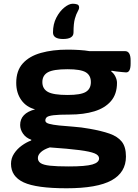

<svg xmlns="http://www.w3.org/2000/svg" viewBox="-20 -797 740 1029"><path d="M337 212Q175 212 107 180.5Q39 149 39 81Q39 51 55.5 26Q72 1 97 -17Q122 -35 147 -44L148 -48Q119 -58 103.5 -80.5Q88 -103 88 -127Q88 -190 168 -211Q121 -223 94 -261Q67 -299 67 -353Q67 -418 102 -457Q137 -496 199.5 -513.5Q262 -531 342 -531Q373 -531 405 -529Q437 -527 459 -523H650Q680 -523 680 -473V-456Q680 -409 656 -409Q653 -409 637 -410.5Q621 -412 603.5 -414Q586 -416 578 -418L576 -414Q590 -404 598.5 -386.5Q607 -369 607 -353Q607 -293 575 -255.5Q543 -218 486 -200.5Q429 -183 353 -183Q295 -183 267 -179.5Q239 -176 231 -169Q223 -162 223 -151Q223 -139 243 -133.5Q263 -128 297 -124.5Q331 -121 373.5 -118Q416 -115 460 -107Q523 -96 566.5 -81Q610 -66 632.5 -38Q655 -10 655 42Q655 127 578 169.5Q501 212 337 212ZM342 -288Q413 -288 440 -304.5Q467 -321 467 -357Q467 -393 440 -409.5Q413 -426 342 -426Q266 -426 236.5 -409.5Q207 -393 207 -357Q207 -321 236.5 -304.5Q266 -288 342 -288ZM348 95Q439 95 475 84.5Q511 74 511 52Q511 35 487 25Q463 15 405.5 7.5Q348 0 247 -7Q216 3 199.5 18Q183 33 183 50Q183 67 197.5 77Q212 87 248 91Q284 95 348 95ZM318 -588Q264 -588 264 -623Q264 -668 282 -702.5Q300 -737 325 -757Q350 -777 370 -777Q383 -777 393.5 -773.5Q404 -770 404 -757Q404 -748 396.5 -735.5Q389 -723 381.5 -697.5Q374 -672 374 -623Q374 -588 318 -588Z"/></svg>

Font: Asap Expanded
Style: Bold
Weight: 700
Width: 7
Designer: Pablo Cosgaya
Foundry: Omnibus-Type
Version: Version 3.001; ttfautohint (v1.8.4.7-5d5b)